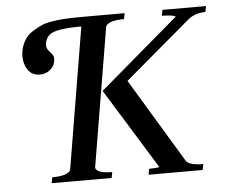

<svg xmlns="http://www.w3.org/2000/svg" viewBox="-46 -637 812 689"><g transform="rotate(-5 360.0 -292.5)"><path d="M161 -446Q161 -422 144.5 -407Q128 -392 106 -392Q77 -392 62.5 -413Q48 -434 48 -463Q48 -489 60.5 -513.5Q73 -538 94 -550Q117 -564 131.5 -570Q146 -576 181 -580.5Q216 -585 274 -585H427L423 -564Q368 -564 357 -544L273 -41Q279 -21 333 -21L329 0H113L117 -21Q172 -21 183 -41L268 -551Q174 -551 153 -532Q136 -517 136 -493Q136 -482 148.5 -469Q161 -456 161 -446ZM462 0 466 -21Q490 -21 503 -24L324 -314L609 -557Q596 -564 559 -564L563 -585H720L716 -564Q677 -564 651 -541L416 -342L600 -37Q613 -21 661 -21L657 0Z"/></g></svg>

Font: Judson
Style: Italic
Weight: 400
Italic angle: -9.5°
Version: Version 20110429